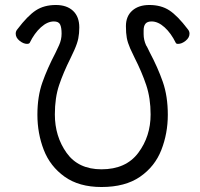

<svg xmlns="http://www.w3.org/2000/svg" viewBox="-20 -734 802 770"><path d="M202 -521 217 -553Q227 -575 227 -599Q227 -624 221 -636Q215 -648 196 -648Q170 -648 144 -624.5Q118 -601 99 -562Q96 -558 89 -558Q74 -558 58.5 -570.5Q43 -583 43 -599Q43 -609 50 -617Q91 -671 124 -692.5Q157 -714 204 -714Q248 -714 273 -690.5Q298 -667 298 -624Q298 -600 294 -580Q290 -560 278 -533L263 -501Q234 -443 217 -392.5Q200 -342 200 -275Q200 -187 247 -121Q294 -55 387 -55Q485 -55 534.5 -121Q584 -187 584 -275Q584 -340 566.5 -392.5Q549 -445 519 -504L502 -540Q492 -563 488.5 -582Q485 -601 485 -629Q485 -669 510.5 -691.5Q536 -714 579 -714Q626 -714 659 -692.5Q692 -671 733 -617Q740 -609 740 -599Q740 -583 724.5 -570.5Q709 -558 694 -558Q687 -558 685 -562Q666 -601 640 -624.5Q614 -648 588 -648Q571 -648 563.5 -639Q556 -630 556 -612V-597Q556 -574 566 -552Q569 -548 572.5 -540.5Q576 -533 580 -525Q613 -463 633 -405.5Q653 -348 653 -273.5Q653 -199 627 -132.5Q601 -66 541.5 -25Q482 16 387 16Q297 16 239 -25.5Q181 -67 155.5 -133Q130 -199 130 -274Q130 -347 150 -403.5Q170 -460 202 -521Z"/></svg>

Font: QiushuiShotai Bright
Style: Regular
Weight: 400
Designer: Christian Thalmann (Catharsis Fonts)
Version: Version 1.250;